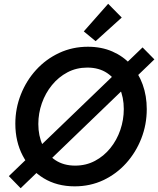

<svg xmlns="http://www.w3.org/2000/svg" viewBox="-20 -972 831 1008"><path d="M372.1 6.3Q278.8 6.3 208.7 -36.6Q138.7 -79.6 99.6 -154.1Q60.5 -228.5 60.5 -322.8Q60.5 -402.8 89.4 -475.8Q118.2 -548.8 169.7 -605.2Q221.2 -661.6 290.8 -694.1Q360.4 -726.6 441.4 -726.6Q512.7 -726.6 569.8 -701.7Q627 -676.8 667.2 -632.3Q707.5 -587.9 729 -528.3Q750.5 -468.8 750.5 -398.9Q750.5 -317.9 721.9 -244.9Q693.4 -171.9 642.3 -115.2Q591.3 -58.6 522.5 -26.1Q453.6 6.3 372.1 6.3ZM374.5 -102.5Q431.6 -102.5 478.5 -127.4Q525.4 -152.3 559.3 -194.3Q593.3 -236.3 611.6 -289.6Q629.9 -342.8 629.9 -399.4Q629.9 -461.4 607.7 -510.5Q585.4 -559.6 542.5 -588.4Q499.5 -617.2 438.5 -617.2Q381.3 -617.2 334.2 -592.3Q287.1 -567.4 252.7 -525.1Q218.3 -482.9 199.7 -429.9Q181.2 -377 181.2 -320.8Q181.2 -258.8 204.1 -209.5Q227.1 -160.2 270.5 -131.3Q314 -102.5 374.5 -102.5ZM88.4 16.1 26.4 -47.4 728.5 -723.1 790.5 -660.2ZM481.9 -755.9 419.9 -807.1 547.9 -952.1 619.1 -879.9Z"/></svg>

Font: Reddit Sans SemiBold
Style: Italic
Weight: 600
Italic angle: -11.25°
Designer: Stephen Hutchings
Version: Version 1.013